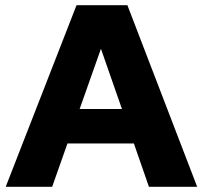

<svg xmlns="http://www.w3.org/2000/svg" viewBox="-20 -720 782 740"><path d="M2 0 275 -700H471L740 0H554L496 -167H240L181 0ZM287 -300H450L369 -532Z"/></svg>

Font: Red Hat Text VF
Style: Regular
Weight: 400
Designer: Pentagram, MCKL
Foundry: Pentagram, MCKL
Version: Version 1.023